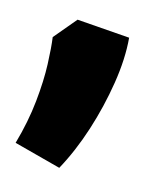

<svg xmlns="http://www.w3.org/2000/svg" viewBox="-69 -787 295 349"><g transform="rotate(10 78.5 -612.5)"><path d="M62 -477 -24 -508Q-8 -550 -0.5 -589Q7 -628 8.5 -659Q10 -690 9 -709L48 -748L146 -732Q146 -693 134.5 -647Q123 -601 104.5 -557Q86 -513 62 -477Z"/></g></svg>

Font: Eczar SemiBold
Style: Regular
Weight: 600
Designer: Vaibhav Singh
Foundry: Rosetta Type Foundry
Version: Version 2.000